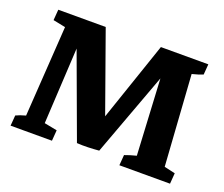

<svg xmlns="http://www.w3.org/2000/svg" viewBox="-87 -612 866 741"><g transform="rotate(20 345.5 -241.5)"><path d="M16.6 0 20 -43Q36.1 -50.8 59.6 -57.1L84 -429.2L33.2 -439.5L36.6 -483.4H231.4L347.2 -158.7L458 -483.4H652.8L649.4 -440.4Q630.9 -432.6 605 -426.3L629.9 -54.2L674.8 -43.9L671.4 0H463.4L466.8 -43Q487.3 -50.8 514.2 -57.6L497.6 -369.1L371.1 -26.4Q349.1 -24.4 325.4 -23.7Q301.8 -22.9 280.3 -24.4L154.3 -366.7L137.2 -54.2L189.9 -43.9L186.5 0Z"/></g></svg>

Font: Markazi Text
Style: Bold
Weight: 700
Designer: Borna Izadpanah (Arabic designer), Fiona Ross (Arabic design director) and Florian Runge (Latin designer)
Foundry: Borna Izadpanah and Florian Runge
Version: Version 1.001; ttfautohint (v1.8.3)